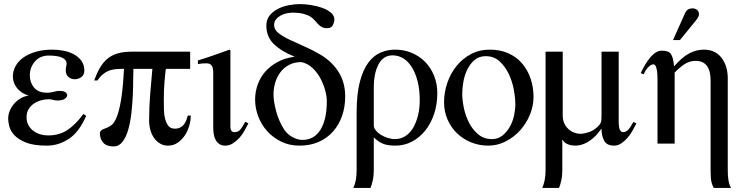

<svg xmlns="http://www.w3.org/2000/svg" viewBox="-20 -703 3618 940"><path d="M402 -136Q368 -57 317.5 -23.5Q267 10 210 10Q145 10 107.5 -5Q70 -20 50.5 -41Q31 -62 25.5 -84.5Q20 -107 20 -122Q20 -142 28 -161Q36 -180 49.5 -195.5Q63 -211 81 -221.5Q99 -232 120 -235Q84 -246 63.5 -271.5Q43 -297 43 -329Q43 -354 55.5 -378Q68 -402 92.5 -420Q117 -438 153.5 -449Q190 -460 237 -460Q262 -460 289.5 -455Q317 -450 340 -438Q363 -426 378 -406Q393 -386 393 -357Q393 -336 378 -325.5Q363 -315 346 -315Q328 -315 315 -326.5Q302 -338 302 -357Q302 -371 304 -377Q306 -383 306 -391Q306 -411 283.5 -421Q261 -431 219 -431Q176 -431 151 -402Q126 -373 126 -334Q126 -299 147 -274Q168 -249 210 -249Q221 -249 228.5 -250.5Q236 -252 242.5 -253.5Q249 -255 255.5 -256.5Q262 -258 271 -258Q291 -258 300 -251.5Q309 -245 309 -237Q309 -227 297 -219Q285 -211 261 -211Q248 -211 240.5 -214Q233 -217 217 -217Q200 -217 181.5 -212Q163 -207 147 -196.5Q131 -186 120.5 -169.5Q110 -153 110 -129Q110 -107 119 -90.5Q128 -74 143 -62.5Q158 -51 176.5 -45.5Q195 -40 215 -40Q271 -40 311 -67Q351 -94 388 -145Z M914 -137Q914 -113 906.5 -87Q899 -61 884.5 -39.5Q870 -18 849.5 -4Q829 10 802 10Q781 10 764 0Q747 -10 735 -26.5Q723 -43 716.5 -65.5Q710 -88 710 -112Q710 -178 715.5 -245.5Q721 -313 726 -366H633Q632 -347 632 -311Q632 -275 630 -233Q628 -191 623 -147Q618 -103 607.5 -67Q597 -31 579.5 -8.5Q562 14 536 14Q501 14 485 -5Q469 -24 469 -50Q469 -66 492 -73Q507 -78 522.5 -88Q538 -98 550.5 -127.5Q563 -157 572.5 -213Q582 -269 587 -366Q566 -366 547.5 -364.5Q529 -363 513.5 -357Q498 -351 484 -339.5Q470 -328 457 -309H441Q454 -345 469.5 -371.5Q485 -398 506 -415.5Q527 -433 556 -441.5Q585 -450 625 -450H911V-366H792Q789 -345 785.5 -304Q782 -263 782 -218Q782 -192 782.5 -166.5Q783 -141 788 -122Q793 -103 803.5 -88Q814 -73 837 -73Q845 -73 854 -75.5Q863 -78 871.5 -84.5Q880 -91 887 -103.5Q894 -116 899 -137Z M1196 -99Q1187 -81 1176 -61.5Q1165 -42 1150.5 -26.5Q1136 -11 1119 -0.5Q1102 10 1083 10Q1066 10 1054.5 2.5Q1043 -5 1036 -17.5Q1029 -30 1026.5 -46Q1024 -62 1024 -78V-344Q1024 -372 1016 -382.5Q1008 -393 991 -393Q984 -393 973.5 -392.5Q963 -392 949 -389V-407Q988 -419 1026.5 -432.5Q1065 -446 1104 -460L1108 -456V-79Q1108 -71 1112.5 -63.5Q1117 -56 1128 -56Q1144 -56 1154 -66Q1164 -76 1181 -107Z M1421 -426Q1357 -452 1320.5 -487.5Q1284 -523 1284 -578Q1284 -607 1300 -627Q1316 -647 1340.5 -659.5Q1365 -672 1394 -677.5Q1423 -683 1448 -683Q1472 -683 1501.5 -678.5Q1531 -674 1556.5 -665Q1582 -656 1599.5 -641.5Q1617 -627 1617 -608Q1617 -595 1609.5 -580Q1602 -565 1582 -565Q1566 -565 1556 -570.5Q1546 -576 1537.5 -584.5Q1529 -593 1521 -603Q1513 -613 1499.5 -621.5Q1486 -630 1465 -635.5Q1444 -641 1412 -641Q1400 -641 1384.5 -638Q1369 -635 1355 -627.5Q1341 -620 1331.5 -608.5Q1322 -597 1322 -580Q1322 -558 1343.5 -541Q1365 -524 1399 -508Q1433 -492 1474 -474Q1515 -456 1553 -433Q1608 -399 1639 -348.5Q1670 -298 1670 -231Q1670 -179 1654.5 -135Q1639 -91 1610 -58.5Q1581 -26 1539.5 -8Q1498 10 1446 10Q1397 10 1357 -9.5Q1317 -29 1288.5 -60.5Q1260 -92 1244.5 -132.5Q1229 -173 1229 -216Q1229 -253 1241.5 -288.5Q1254 -324 1278.5 -352Q1303 -380 1339 -399.5Q1375 -419 1421 -425ZM1580 -208Q1580 -232 1571.5 -262.5Q1563 -293 1547.5 -321.5Q1532 -350 1508.5 -371.5Q1485 -393 1455 -399Q1421 -399 1395.5 -385.5Q1370 -372 1353 -349.5Q1336 -327 1327.5 -298.5Q1319 -270 1319 -241Q1319 -207 1332 -158.5Q1345 -110 1371 -69Q1387 -45 1412.5 -31.5Q1438 -18 1460 -18Q1518 -18 1549 -68Q1580 -118 1580 -208Z M1726 -152Q1726 -242 1741.5 -301.5Q1757 -361 1783 -396Q1809 -431 1843 -445.5Q1877 -460 1914 -460Q1958 -460 1996 -444Q2034 -428 2061.5 -400Q2089 -372 2105 -332.5Q2121 -293 2121 -247Q2121 -193 2105.5 -146Q2090 -99 2062.5 -64.5Q2035 -30 1997.5 -10Q1960 10 1915 10Q1883 10 1860 2.5Q1837 -5 1810 -30V131Q1810 158 1804.5 182Q1799 206 1794 217H1710Q1726 183 1726 132ZM1810 -88Q1810 -77 1819.5 -65Q1829 -53 1844 -43.5Q1859 -34 1877.5 -28Q1896 -22 1914 -22Q1941 -22 1963.5 -36Q1986 -50 2001.5 -75.5Q2017 -101 2026 -136Q2035 -171 2035 -212Q2035 -264 2024.5 -305Q2014 -346 1996 -374.5Q1978 -403 1954 -417.5Q1930 -432 1902 -432Q1857 -432 1833.5 -388.5Q1810 -345 1810 -273Z M2592 -228Q2592 -184 2574.5 -141.5Q2557 -99 2527 -65.5Q2497 -32 2456.5 -11Q2416 10 2371 10Q2326 10 2286.5 -6Q2247 -22 2217.5 -50.5Q2188 -79 2171 -118Q2154 -157 2154 -202Q2154 -250 2169.5 -296Q2185 -342 2214 -378.5Q2243 -415 2284.5 -437.5Q2326 -460 2378 -460Q2429 -460 2469 -442Q2509 -424 2536 -392.5Q2563 -361 2577.5 -319Q2592 -277 2592 -228ZM2503 -191Q2503 -223 2495.5 -264Q2488 -305 2470.5 -341.5Q2453 -378 2425.5 -403Q2398 -428 2358 -428Q2325 -428 2303 -409Q2281 -390 2267.5 -362Q2254 -334 2248.5 -302Q2243 -270 2243 -244Q2243 -213 2251 -174.5Q2259 -136 2276.5 -102Q2294 -68 2321.5 -45Q2349 -22 2388 -22Q2418 -22 2439.5 -39Q2461 -56 2475.5 -81.5Q2490 -107 2496.5 -136.5Q2503 -166 2503 -191Z M3096 -99Q3087 -81 3076 -62Q3065 -43 3051 -27Q3037 -11 3021 -0.5Q3005 10 2986 10Q2951 10 2938 -14Q2925 -38 2925 -71H2923Q2906 -47 2888.5 -31Q2871 -15 2854.5 -6Q2838 3 2823.5 6.5Q2809 10 2798 10Q2778 10 2760.5 3.5Q2743 -3 2735 -18H2733V131Q2733 158 2727.5 182Q2722 206 2717 217H2635Q2642 201 2646.5 179.5Q2651 158 2651 132V-450H2735V-138Q2735 -116 2742.5 -99.5Q2750 -83 2762.5 -71.5Q2775 -60 2790.5 -54Q2806 -48 2821 -48Q2837 -48 2860 -55Q2883 -62 2902 -79Q2908 -85 2912.5 -89.5Q2917 -94 2920 -100Q2923 -106 2924 -114.5Q2925 -123 2925 -136V-450H3009V-113Q3009 -78 3015 -67Q3021 -56 3029 -56Q3043 -56 3053.5 -65.5Q3064 -75 3081 -106Z M3334 -639Q3339 -650 3347.5 -656Q3356 -662 3372 -662Q3382 -662 3392 -655Q3402 -648 3402 -633Q3402 -624 3394.5 -613Q3387 -602 3375 -588L3309 -507H3275ZM3474 217Q3468 206 3463.5 189Q3459 172 3459 131V-308Q3459 -405 3386 -405Q3361 -405 3338.5 -393Q3316 -381 3283 -348V0H3199V-313Q3199 -338 3197 -352.5Q3195 -367 3192 -375Q3189 -383 3185.5 -385.5Q3182 -388 3179 -388Q3171 -388 3164 -383Q3157 -378 3150.5 -370.5Q3144 -363 3139 -354.5Q3134 -346 3131 -339L3117 -345Q3126 -365 3137.5 -384.5Q3149 -404 3162 -420Q3175 -436 3189.5 -445.5Q3204 -455 3220 -455Q3237 -455 3248 -451Q3259 -447 3265 -438Q3271 -429 3274.5 -414.5Q3278 -400 3280 -379H3281Q3320 -424 3355 -442Q3390 -460 3425 -460Q3482 -460 3512.5 -420Q3543 -380 3543 -319V132Q3543 191 3559 217Z"/></svg>

Font: STIXGeneralUnicodeRegular
Style: Regular
Weight: 400
Designer: MicroPress Inc., with final additions and corrections provided by Coen Hoffman, Elsevier (retired)
Version: Version 1.1.0